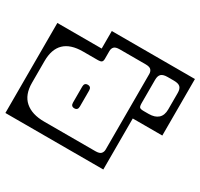

<svg xmlns="http://www.w3.org/2000/svg" viewBox="-154 -777 1010 968"><g transform="rotate(30 351.0 -293.0)"><path d="M238 -504V-606H722V-277H550V20H-20V-504ZM682 -502Q682 -525.5 671.2 -535.8Q660.5 -546 634 -546H598Q572 -546 561 -535.8Q550 -525.5 550 -502V-367Q550 -347.5 555.5 -342.2Q561 -337 579 -337H608Q643.5 -337 662.8 -354.2Q682 -371.5 682 -406ZM164 -444Q20 -444 20 -305V-179Q20 -109.5 59.5 -74.8Q99 -40 171 -40H469Q493 -40 501.5 -49.5Q510 -59 510 -73V-513Q510 -527.5 501.5 -536.8Q493 -546 469 -546H319Q295 -546 286.5 -536.8Q278 -527.5 278 -513V-467Q278 -453.5 271.8 -448.8Q265.5 -444 252 -444ZM289 -196Q289 -174 269 -174Q249 -174 249 -196V-289Q249 -311 269 -311Q289 -311 289 -289Z"/></g></svg>

Font: Honk Rounded
Style: Regular
Weight: 400
Designer: Noopur Datye & Yesha Goshar
Foundry: Ek Type
Version: Version 1.000